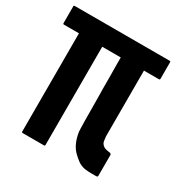

<svg xmlns="http://www.w3.org/2000/svg" viewBox="-178 -818 935 956"><g transform="rotate(30 289.5 -340.5)"><path d="M534.2 -675.8Q534.2 -643.6 534.2 -579.1Q534.2 -577.1 532.2 -575.2Q531.2 -574.2 528.3 -574.2Q500 -574.2 442.4 -574.2Q442.4 -448.2 442.4 -196.3Q443.4 -183.6 445.3 -172.9Q446.3 -163.1 450.2 -158.2Q460 -142.6 479.5 -138.7Q500 -134.8 502 -134.8Q502 -134.8 502 -133.8Q502.9 -133.8 503.9 -133.8Q504.9 -132.8 505.9 -131.8Q506.8 -130.9 506.8 -129.9Q507.8 -128.9 507.8 -127Q507.8 -86.9 507.8 -6.8Q507.8 -4.9 506.8 -2.9Q504.9 -1 502.9 -1Q502 -1 502 -1Q502 -1 502 0Q500 0 476.6 0Q453.1 0 448.2 -1Q448.2 -1 440.4 -2Q433.6 -2 431.6 -2.9Q408.2 -7.8 392.6 -19.5Q376 -31.2 357.4 -49.8Q340.8 -67.4 330.1 -91.8Q319.3 -116.2 314.5 -148.4Q313.5 -153.3 312.5 -210Q312.5 -265.6 311.5 -335.9Q311.5 -365.2 310.5 -395.5Q310.5 -425.8 310.5 -453.1Q310.5 -503.9 309.6 -538.1Q309.6 -573.2 309.6 -573.2Q274.4 -573.2 203.1 -573.2Q203.1 -384.8 203.1 -7.8Q203.1 -5.9 201.2 -3.9Q200.2 -2.9 198.2 -2.9Q157.2 -2.9 75.2 -2.9Q72.3 -2.9 71.3 -3.9Q69.3 -5.9 69.3 -7.8Q69.3 -196.3 69.3 -573.2Q41 -573.2 -17.6 -573.2Q-19.5 -573.2 -20.5 -574.2Q-22.5 -576.2 -22.5 -578.1Q-22.5 -610.4 -22.5 -675.8Q-22.5 -678.7 -20.5 -679.7Q-19.5 -680.7 -17.6 -680.7Q165 -680.7 529.3 -680.7Q532.2 -680.7 533.2 -679.7Q534.2 -678.7 534.2 -676.8Q534.2 -676.8 534.2 -675.8Z"/></g></svg>

Font: Typeface
Style: Regular
Weight: 400
Version: Version 1.0